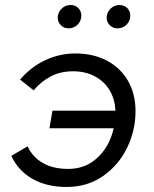

<svg xmlns="http://www.w3.org/2000/svg" viewBox="-20 -737 615 765"><path d="M25 -116 90 -154Q109 -112 150 -88Q191 -64 251 -64Q312 -64 355 -97.5Q398 -131 419 -182Q440 -233 440 -287Q440 -336 419 -373.5Q398 -411 359.5 -432Q321 -453 271 -453Q221 -453 182 -432.5Q143 -412 114 -377L60 -420Q104 -471 161 -497.5Q218 -524 280 -524Q352 -524 406.5 -495Q461 -466 490.5 -414Q520 -362 520 -294Q520 -218 486.5 -148.5Q453 -79 390.5 -35.5Q328 8 245 8Q167 8 110 -24Q53 -56 25 -116ZM189 -296H494L482 -226H177ZM210 -666Q210 -687 225 -702Q240 -717 261 -717Q280 -717 292 -705Q304 -693 304 -675Q304 -653 289 -638.5Q274 -624 253 -624Q235 -624 222.5 -636.5Q210 -649 210 -666ZM405 -666Q405 -687 420 -702Q435 -717 456 -717Q475 -717 487 -705Q499 -693 499 -675Q499 -653 484 -638.5Q469 -624 448 -624Q430 -624 417.5 -636.5Q405 -649 405 -666Z"/></svg>

Font: Fixel Italic Variable Display Thin
Style: Italic
Weight: 100
Italic angle: -10°
Designer: AlfaBravo + MacPaw
Foundry: Kyrylo Tkachov, Marchela Mozhyna, Serhii Makarenko, Maria Weinstein, Zakhar Kryvoshyya
Version: Version 1.210;Glyphs 3.2 (3217)